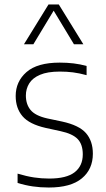

<svg xmlns="http://www.w3.org/2000/svg" viewBox="-20 -828 474 857"><path d="M198 9Q160 9 126 4Q92 -1 58.5 -11.5V-53Q98.5 -41 131.8 -36Q165 -31 199.5 -31Q277 -31 313.2 -59.2Q349.5 -87.5 349.5 -139Q349.5 -183.5 326.8 -207.2Q304 -231 250.5 -242.5L184 -257Q111 -273.5 80.5 -309.2Q50 -345 50 -399.5Q50 -464 98.2 -506.2Q146.5 -548.5 246.5 -548.5Q279 -548.5 308.5 -545Q338 -541.5 366.5 -533.5V-492.5Q333.5 -501.5 305.8 -505Q278 -508.5 247 -508.5Q192 -508.5 158.8 -494.2Q125.5 -480 110.5 -455.8Q95.5 -431.5 95.5 -401.5Q95.5 -362.5 116.5 -337Q137.5 -311.5 190.5 -299.5L257 -285.5Q333 -269 363.8 -233.8Q394.5 -198.5 394.5 -142Q394.5 -72.5 345.2 -31.8Q296 9 198 9ZM87 -630.5 196.5 -808H242.5L352 -630.5H310L212.5 -792H226.5L129 -630.5Z"/></svg>

Font: Encode Sans Condensed Thin ExtraLight
Style: Regular
Weight: 250
Version: Version 3.002